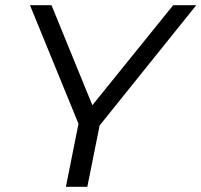

<svg xmlns="http://www.w3.org/2000/svg" viewBox="-20 -720 776 740"><path d="M316.5 0H234L282.5 -243L95.5 -700H178.5L336 -314.5L647.5 -700H736.5L364 -236.5Z"/></svg>

Font: Argentum Sans Light
Style: Italic
Weight: 300
Italic angle: -11.3°
Designer: Julieta Ulanovsky (font), Owen Earl (portions from Jones font), Cristiano Sobral (main changes and remaster)
Foundry: Julieta Ulanovsky (font), Owen Earl (portions from Jones font), Cristiano Sobral (main changes and remaster)
Version: Version 3.127